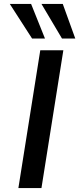

<svg xmlns="http://www.w3.org/2000/svg" viewBox="-20 -962 405 982"><path d="M74 0 186 -705H304L192 0ZM297 -765 192 -942H301L365 -765ZM144 -765 30 -942H139L210 -765Z"/></svg>

Font: Nunito Sans 7pt SemiExpanded SemiBold
Style: Italic
Weight: 600
Width: 6
Italic angle: -9°
Designer: Vernon Adams
Foundry: Vernon Adams
Version: Version 3.101;gftools[0.9.27]